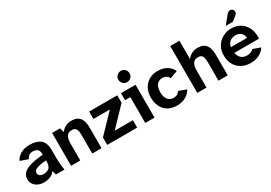

<svg xmlns="http://www.w3.org/2000/svg" viewBox="23 -1624 3546 2511"><g transform="rotate(-30 1796.0 -369.0)"><path d="M196 12Q149 12 110 -5.5Q71 -23 48 -55.5Q25 -88 25 -133Q25 -192 66 -228Q107 -264 183 -283.5Q259 -303 360 -311V-325Q360 -370 336 -391.5Q312 -413 267 -413Q233 -413 208.5 -397Q184 -381 176 -350L57 -392Q80 -443 136.5 -476Q193 -509 273 -509Q380 -509 436.5 -461.5Q493 -414 493 -303V-193Q493 -159 495 -122.5Q497 -86 501 -54Q505 -22 510 0H381L362 -62Q336 -23 293.5 -5.5Q251 12 196 12ZM246 -85Q278 -85 304 -96Q330 -107 345 -133Q360 -159 360 -204V-225Q269 -218 219 -200Q169 -182 169 -142Q169 -116 190.5 -100.5Q212 -85 246 -85Z M609 0V-496H728L748 -428Q759 -448 780.5 -466Q802 -484 832.5 -496.5Q863 -509 902 -509Q965 -509 1001.5 -485Q1038 -461 1053.5 -415Q1069 -369 1069 -304V0H929V-269Q929 -304 924.5 -334Q920 -364 903 -382Q886 -400 847 -400Q797 -400 772.5 -364Q748 -328 748 -258V0Z M1155 0V-112L1416 -384H1168V-496H1593V-384L1333 -112H1607V0Z M1729 0V-390H1649V-496H1869V0ZM1792 -580Q1757 -580 1732 -605Q1707 -630 1707 -665Q1707 -701 1732 -725.5Q1757 -750 1792 -750Q1828 -750 1852.5 -725.5Q1877 -701 1877 -665Q1877 -630 1852 -605Q1827 -580 1792 -580Z M2207 12Q2127 12 2071.5 -21Q2016 -54 1987 -113.5Q1958 -173 1958 -250Q1958 -327 1989.5 -385.5Q2021 -444 2077.5 -476.5Q2134 -509 2209 -509Q2252 -509 2293.5 -496.5Q2335 -484 2369.5 -456Q2404 -428 2426 -382L2308 -340Q2296 -371 2271 -385Q2246 -399 2215 -399Q2186 -399 2159.5 -384.5Q2133 -370 2116.5 -337Q2100 -304 2100 -249Q2100 -194 2117 -160.5Q2134 -127 2160 -112.5Q2186 -98 2215 -98Q2249 -98 2272.5 -111.5Q2296 -125 2310 -148L2425 -106Q2401 -64 2365.5 -37.5Q2330 -11 2289 0.5Q2248 12 2207 12Z M2515 0V-708H2654V-428Q2665 -448 2686.5 -466Q2708 -484 2738.5 -496.5Q2769 -509 2808 -509Q2871 -509 2907.5 -485Q2944 -461 2959.5 -415Q2975 -369 2975 -304V0H2835V-269Q2835 -304 2830.5 -334Q2826 -364 2809 -382Q2792 -400 2753 -400Q2703 -400 2678.5 -364Q2654 -328 2654 -258V0Z M3325 12Q3245 12 3185 -20Q3125 -52 3092 -111Q3059 -170 3059 -250Q3059 -329 3094.5 -387Q3130 -445 3189.5 -477Q3249 -509 3320 -509Q3380 -509 3428.5 -486.5Q3477 -464 3510 -424Q3543 -384 3558.5 -329.5Q3574 -275 3569 -211H3196Q3202 -180 3214.5 -158.5Q3227 -137 3244 -123.5Q3261 -110 3281.5 -104Q3302 -98 3322 -98Q3358 -98 3384 -109Q3410 -120 3425 -137L3538 -97Q3502 -42 3445 -15Q3388 12 3325 12ZM3195 -298H3438Q3437 -331 3421.5 -354.5Q3406 -378 3381 -391Q3356 -404 3323 -404Q3294 -404 3267 -393.5Q3240 -383 3221.5 -360.5Q3203 -338 3195 -298ZM3276 -573 3371 -690Q3385 -707 3396.5 -714.5Q3408 -722 3425 -722Q3449 -722 3462.5 -707.5Q3476 -693 3476 -672Q3476 -659 3468.5 -646Q3461 -633 3438 -616L3382 -573Z"/></g></svg>

Font: Atkinson Hyperlegible Next
Style: Bold
Weight: 700
Designer: Elliott Scott, Megan Eiswerth, Linus Boman, Theodore Petrosky, Letters from Sweden
Foundry: Applied Design Works, Letters from Sweden
Version: Version 2.001